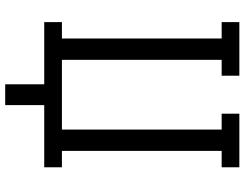

<svg xmlns="http://www.w3.org/2000/svg" viewBox="-121 -669 940 738"><g transform="rotate(90 349.0 -300.0)"><path d="M210 -682V-68H478V-682H417V-750H623V-682H560V-68H623V0H384V150H304V0H65V-68H128V-682H65V-750H271V-682Z"/></g></svg>

Font: Kelly Slab
Style: Regular
Weight: 400
Designer: Denis Masharov
Foundry: Denis Masharov
Version: Version 1.001